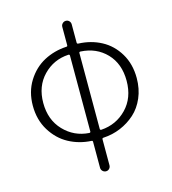

<svg xmlns="http://www.w3.org/2000/svg" viewBox="-127 -789 978 1093"><g transform="rotate(-15 362.0 -242.5)"><path d="M397.5 -495.1Q389.6 -495.1 389.6 -488.3V-41Q389.6 -34.2 397.5 -34.2Q486.3 -40 547.4 -103Q608.4 -166 608.4 -266.6Q608.4 -367.2 549.3 -428.7Q490.2 -490.2 397.5 -495.1ZM326.2 -34.2Q334 -34.2 334 -41V-488.3Q334 -495.1 326.2 -495.1Q238.3 -490.2 177.7 -427.7Q117.2 -365.2 117.2 -266.6Q117.2 -167 177.7 -103.5Q238.3 -40 326.2 -34.2ZM389.6 -657.2V-549.8Q389.6 -542 397.5 -542Q471.7 -539.1 532.2 -506.8Q592.8 -474.6 630.4 -412.1Q668 -349.6 668 -266.6Q668 -203.1 645.5 -150.9Q623 -98.6 585 -64.5Q546.9 -30.3 499 -10.3Q451.2 9.8 397.5 12.7Q389.6 12.7 389.6 20.5V172.9Q389.6 184.6 381.8 192.9Q374 201.2 362.3 201.2Q350.6 201.2 342.3 192.9Q334 184.6 334 172.9V20.5Q334 12.7 327.1 12.7Q254.9 8.8 194.3 -23.9Q133.8 -56.6 94.7 -120.1Q55.7 -183.6 55.7 -266.6Q55.7 -348.6 94.7 -411.1Q133.8 -473.6 194.3 -505.9Q254.9 -538.1 327.1 -542Q334 -542 334 -549.8V-657.2Q334 -668.9 342.3 -677.2Q350.6 -685.5 362.3 -685.5Q374 -685.5 381.8 -677.2Q389.6 -668.9 389.6 -657.2Z"/></g></svg>

Font: irohamaru Light
Style: Regular
Weight: 200
Designer: [Source Han Sans]
Ryoko NISHIZUKA  (kana & ideographs); Paul D. Hunt (Latin, Greek & Cyrillic); Wenlong ZHANG  (bopomofo
Version: Version 1.01